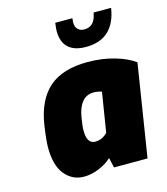

<svg xmlns="http://www.w3.org/2000/svg" viewBox="-115 -867 840 963"><g transform="rotate(-15 304.5 -385.5)"><path d="M65 -182Q65 -218 77 -299Q97 -423 167 -484Q237 -545 367 -545Q441 -545 505.5 -526.5Q570 -508 609 -479L533 0H359L347 -52Q324 -29 283.5 -11.5Q243 6 203 6Q143 6 104 -41Q65 -88 65 -182ZM366 -178 399 -383Q393 -385 381.5 -387.5Q370 -390 358 -390Q320 -390 297.5 -363Q275 -336 267 -288Q259 -243 259 -218Q259 -149 302 -149Q339 -149 366 -178ZM258 -735Q258 -747 262 -777H351Q349 -763 349 -757Q349 -731 362 -719Q375 -707 395 -707Q450 -707 461 -777H552Q540 -699 497 -659.5Q454 -620 381 -620Q320 -620 289 -649Q258 -678 258 -735Z"/></g></svg>

Font: Exo Black
Style: Italic
Weight: 900
Italic angle: -9°
Designer: Natanael Gama
Foundry: Natanael Gama
Version: Version 1.500; ttfautohint (v1.6)